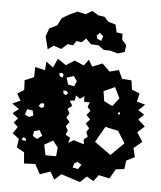

<svg xmlns="http://www.w3.org/2000/svg" viewBox="-55 -826 753 900"><g transform="rotate(5 321.0 -376.0)"><path d="M265 -3 234 25 213 -11 164 6 139 -40 86 -38 82 -90 46 -110 52 -151 21 -174 42 -206 21 -225 40 -246 12 -268 40 -290 7 -313 44 -330 26 -362 57 -381 55 -427 98 -445 99 -493 146 -482 149 -523 182 -498 202 -541 241 -514 281 -539 325 -520 347 -549 365 -518 412 -537 448 -502 491 -513 510 -473 554 -470 560 -427 597 -412 588 -373 628 -362 598 -334 627 -315 602 -290 635 -260 602 -230 630 -187 591 -155 601 -113 562 -93 557 -53 517 -48 491 -3 440 -14 417 16 385 -3 355 26ZM235 -467 228 -477 214 -474 217 -461 230 -454ZM283 -467 250 -456 260 -424 289 -419 299 -444ZM480 -432 428 -408 435 -362 475 -342 505 -381ZM255 -394 240 -395 242 -380 254 -374 263 -385ZM358 -152 355 -175 373 -189 364 -210 376 -229 358 -250 377 -270 358 -290 375 -311 360 -328 368 -350 341 -351V-377L321 -363L301 -377L298 -353L274 -350L288 -327L267 -311L278 -290L265 -270L282 -250L266 -229L277 -210L269 -189L291 -177L284 -152L309 -167ZM157 -326H141L131 -313L144 -304L156 -310ZM510 -317 504 -312 506 -306 512 -305 515 -311ZM105 -289 79 -293 70 -267 91 -257 110 -266ZM512 -229 451 -242 409 -168 486 -113 547 -173ZM145 -200 120 -193 116 -170 137 -158 160 -175ZM83 -156 73 -161 65 -149 77 -144 87 -146ZM237 -126 213 -157 173 -134 183 -85H233ZM355 -55 335 -67 321 -60 315 -39 340 -34ZM135 -641 149 -679 185 -697 203 -732 237 -752 274 -769 313 -760 343 -778 373 -760 402 -756 422 -734 457 -724 465 -688 493 -684 494 -656 515 -632 511 -600 478 -590 444 -600 412 -601 386 -620 350 -622 325 -647 307 -628 281 -631 267 -610 241 -613 213 -588 177 -600 150 -581ZM387 -679 373 -665 378 -650 397 -642 404 -665Z"/></g></svg>

Font: Rubik Gemstones
Style: Regular
Weight: 400
Designer: Hubert and Fischer, NaN
Foundry: Hubert and Fischer, NaN
Version: Version 2.200